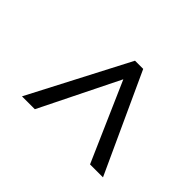

<svg xmlns="http://www.w3.org/2000/svg" viewBox="-137 -737 824 824"><g transform="rotate(-45 275.5 -324.5)"><path d="M49.8 -135.7 409.2 -293 49.8 -470.7V-548.8L501 -314V-264.2L49.8 -57.1ZM224.6 -591.8Z"/></g></svg>

Font: Noto Sans Gujarati UI
Style: Regular
Weight: 400
Designer: Monotype Design Team
Foundry: Monotype Imaging Inc.
Version: Version 1.03